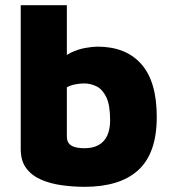

<svg xmlns="http://www.w3.org/2000/svg" viewBox="-20 -706 655 741"><path d="M307 15Q263 15 219 9Q175 3 139 -12.5Q103 -28 81.5 -56.5Q60 -85 60 -131V-686H238V-407L208 -463Q225 -489 253 -502.5Q281 -516 309.5 -521Q338 -526 356 -526Q466 -526 525.5 -458.5Q585 -391 585 -255Q585 -183 566.5 -131.5Q548 -80 512 -48Q476 -16 424.5 -0.5Q373 15 307 15ZM307 -134Q339 -134 361 -146.5Q383 -159 394 -183Q405 -207 405 -242Q405 -300 390.5 -330.5Q376 -361 353 -372.5Q330 -384 304 -384Q289 -384 270.5 -380.5Q252 -377 238 -369V-179Q238 -163 245.5 -153Q253 -143 268.5 -138.5Q284 -134 307 -134Z"/></svg>

Font: Maven Pro Black
Style: Regular
Weight: 900
Designer: Joe Prince
Foundry: Joe Prince
Version: Version 2.103